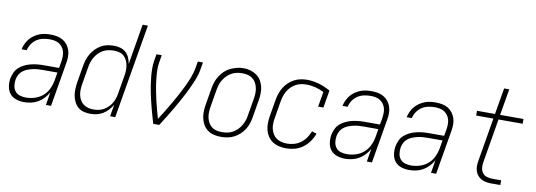

<svg xmlns="http://www.w3.org/2000/svg" viewBox="-57 -1100 4115 1473"><g transform="rotate(10 2000.0 -363.5)"><path d="M163 8Q131 8 101 -2Q71 -12 52.5 -35Q34 -58 29 -89.5Q24 -121 29 -153Q34 -177 44.5 -200.5Q55 -224 74.5 -241Q94 -258 117 -269Q140 -280 164.5 -286Q189 -292 213 -294.5Q237 -297 261 -297H383L392 -348Q395 -368 395.5 -388Q396 -408 391 -426Q386 -444 375 -459Q364 -474 348 -484Q332 -494 313 -497.5Q294 -501 275 -501Q249 -501 223 -495.5Q197 -490 174 -475Q151 -460 136 -437Q121 -414 115 -388H75Q80 -411 89.5 -431.5Q99 -452 113.5 -470Q128 -488 147.5 -501.5Q167 -515 188 -523.5Q209 -532 231 -535Q253 -538 275 -538Q300 -538 325 -533.5Q350 -529 371 -516.5Q392 -504 406.5 -485Q421 -466 428.5 -443Q436 -420 436 -394Q436 -368 431 -342L373 0H333L350 -102Q337 -77 316.5 -55Q296 -33 271 -18.5Q246 -4 218 2Q190 8 163 8ZM171 -29Q205 -29 239.5 -39.5Q274 -50 301.5 -73.5Q329 -97 344.5 -129.5Q360 -162 366 -196L377 -260H261Q241 -260 222 -258.5Q203 -257 183.5 -252.5Q164 -248 144.5 -240.5Q125 -233 108.5 -220Q92 -207 82.5 -188.5Q73 -170 70 -151Q66 -127 69.5 -103Q73 -79 87 -61Q101 -43 124 -36Q147 -29 171 -29Z M678 8Q652 8 626.5 1Q601 -6 582.5 -22.5Q564 -39 553 -62Q542 -85 537.5 -110Q533 -135 534.5 -162Q536 -189 540 -216L562 -346Q566 -371 574 -395Q582 -419 595.5 -441.5Q609 -464 628 -483Q647 -502 670 -515Q693 -528 718.5 -533Q744 -538 769 -538Q795 -538 819.5 -531Q844 -524 862 -507.5Q880 -491 890 -468Q900 -445 904 -420L957 -735H998L873 0H833L849 -93Q836 -70 817.5 -50Q799 -30 776.5 -16.5Q754 -3 728.5 2.5Q703 8 678 8ZM697 -29Q717 -29 738 -33Q759 -37 777.5 -47.5Q796 -58 811.5 -73.5Q827 -89 838 -108Q849 -127 855 -146.5Q861 -166 864 -186L886 -316Q890 -338 891.5 -360Q893 -382 889.5 -403Q886 -424 877.5 -443Q869 -462 854 -476Q839 -490 818.5 -495.5Q798 -501 776 -501Q755 -501 733.5 -497Q712 -493 692.5 -482.5Q673 -472 657 -456Q641 -440 629.5 -420.5Q618 -401 611.5 -381Q605 -361 602 -340L580 -210Q576 -188 575 -165.5Q574 -143 578 -122.5Q582 -102 592 -83.5Q602 -65 618 -52.5Q634 -40 654.5 -34.5Q675 -29 697 -29Z M1169 0Q1161 -29 1152.5 -57.5Q1144 -86 1136.5 -115Q1129 -144 1122 -173.5Q1115 -203 1109 -232.5Q1103 -262 1098.5 -292Q1094 -322 1091 -352.5Q1088 -383 1087.5 -414.5Q1087 -446 1092 -477L1101 -530H1142L1133 -477Q1126 -439 1128 -401.5Q1130 -364 1134.5 -327.5Q1139 -291 1146 -255Q1153 -219 1161 -183.5Q1169 -148 1178.5 -113Q1188 -78 1198 -44Q1220 -78 1241.5 -113Q1263 -148 1283.5 -183.5Q1304 -219 1323.5 -255Q1343 -291 1360.5 -327.5Q1378 -364 1392.5 -401Q1407 -438 1414 -477L1423 -530H1463L1454 -477Q1447 -434 1430.5 -393Q1414 -352 1395 -312Q1376 -272 1354.5 -232.5Q1333 -193 1310.5 -154Q1288 -115 1264 -76.5Q1240 -38 1216 0Z M1697 8Q1669 8 1642.5 2Q1616 -4 1594.5 -19.5Q1573 -35 1559.5 -57.5Q1546 -80 1540 -106Q1534 -132 1534.5 -160Q1535 -188 1540 -216L1562 -346Q1566 -371 1574.5 -396Q1583 -421 1597.5 -444Q1612 -467 1632 -486Q1652 -505 1676.5 -516.5Q1701 -528 1726.5 -534.5Q1752 -541 1778 -541Q1805 -541 1831.5 -533.5Q1858 -526 1879.5 -511Q1901 -496 1915 -473Q1929 -450 1935 -424Q1941 -398 1940 -370Q1939 -342 1934 -314L1912 -184Q1908 -159 1900 -134Q1892 -109 1877.5 -86Q1863 -63 1842.5 -44.5Q1822 -26 1798 -13.5Q1774 -1 1748 3.5Q1722 8 1697 8ZM1698 -29Q1719 -29 1740.5 -33Q1762 -37 1781.5 -47.5Q1801 -58 1817 -74Q1833 -90 1844.5 -109Q1856 -128 1863 -148.5Q1870 -169 1873 -190L1895 -320Q1899 -343 1900 -365Q1901 -387 1896.5 -408Q1892 -429 1882 -447.5Q1872 -466 1855.5 -478.5Q1839 -491 1818 -496Q1797 -501 1774 -501Q1753 -501 1732 -496.5Q1711 -492 1692 -481.5Q1673 -471 1657 -455Q1641 -439 1629.5 -420Q1618 -401 1611.5 -380.5Q1605 -360 1602 -340L1580 -210Q1576 -188 1575 -165.5Q1574 -143 1578 -122.5Q1582 -102 1592 -83.5Q1602 -65 1618 -52Q1634 -39 1655 -34Q1676 -29 1698 -29Z M2207 8Q2178 8 2150.5 2Q2123 -4 2100.5 -18.5Q2078 -33 2063 -55Q2048 -77 2041 -103.5Q2034 -130 2034.5 -158.5Q2035 -187 2040 -216L2062 -346Q2066 -371 2074.5 -395.5Q2083 -420 2097 -443Q2111 -466 2131 -484.5Q2151 -503 2174.5 -515.5Q2198 -528 2223.5 -533Q2249 -538 2275 -538Q2299 -538 2323 -534Q2347 -530 2369.5 -523.5Q2392 -517 2413.5 -507.5Q2435 -498 2456 -486L2433 -350H2392L2412 -467Q2381 -483 2346.5 -492Q2312 -501 2275 -501Q2254 -501 2233 -497Q2212 -493 2192.5 -482.5Q2173 -472 2157 -456Q2141 -440 2129.5 -420.5Q2118 -401 2111.5 -380.5Q2105 -360 2102 -340L2080 -210Q2076 -187 2075 -164Q2074 -141 2079 -120.5Q2084 -100 2095 -81.5Q2106 -63 2123.5 -51Q2141 -39 2162.5 -34Q2184 -29 2207 -29Q2234 -29 2261.5 -37Q2289 -45 2312.5 -62.5Q2336 -80 2352.5 -104.5Q2369 -129 2379 -155L2416 -143Q2404 -110 2383.5 -81Q2363 -52 2334.5 -31Q2306 -10 2272.5 -1Q2239 8 2207 8Z M2663 8Q2631 8 2601 -2Q2571 -12 2552.5 -35Q2534 -58 2529 -89.5Q2524 -121 2529 -153Q2534 -177 2544.5 -200.5Q2555 -224 2574.5 -241Q2594 -258 2617 -269Q2640 -280 2664.5 -286Q2689 -292 2713 -294.5Q2737 -297 2761 -297H2883L2892 -348Q2895 -368 2895.5 -388Q2896 -408 2891 -426Q2886 -444 2875 -459Q2864 -474 2848 -484Q2832 -494 2813 -497.5Q2794 -501 2775 -501Q2749 -501 2723 -495.5Q2697 -490 2674 -475Q2651 -460 2636 -437Q2621 -414 2615 -388H2575Q2580 -411 2589.5 -431.5Q2599 -452 2613.5 -470Q2628 -488 2647.5 -501.5Q2667 -515 2688 -523.5Q2709 -532 2731 -535Q2753 -538 2775 -538Q2800 -538 2825 -533.5Q2850 -529 2871 -516.5Q2892 -504 2906.5 -485Q2921 -466 2928.5 -443Q2936 -420 2936 -394Q2936 -368 2931 -342L2873 0H2833L2850 -102Q2837 -77 2816.5 -55Q2796 -33 2771 -18.5Q2746 -4 2718 2Q2690 8 2663 8ZM2671 -29Q2705 -29 2739.5 -39.5Q2774 -50 2801.5 -73.5Q2829 -97 2844.5 -129.5Q2860 -162 2866 -196L2877 -260H2761Q2741 -260 2722 -258.5Q2703 -257 2683.5 -252.5Q2664 -248 2644.5 -240.5Q2625 -233 2608.5 -220Q2592 -207 2582.5 -188.5Q2573 -170 2570 -151Q2566 -127 2569.5 -103Q2573 -79 2587 -61Q2601 -43 2624 -36Q2647 -29 2671 -29Z M3163 8Q3131 8 3101 -2Q3071 -12 3052.5 -35Q3034 -58 3029 -89.5Q3024 -121 3029 -153Q3034 -177 3044.5 -200.5Q3055 -224 3074.5 -241Q3094 -258 3117 -269Q3140 -280 3164.5 -286Q3189 -292 3213 -294.5Q3237 -297 3261 -297H3383L3392 -348Q3395 -368 3395.5 -388Q3396 -408 3391 -426Q3386 -444 3375 -459Q3364 -474 3348 -484Q3332 -494 3313 -497.5Q3294 -501 3275 -501Q3249 -501 3223 -495.5Q3197 -490 3174 -475Q3151 -460 3136 -437Q3121 -414 3115 -388H3075Q3080 -411 3089.5 -431.5Q3099 -452 3113.5 -470Q3128 -488 3147.5 -501.5Q3167 -515 3188 -523.5Q3209 -532 3231 -535Q3253 -538 3275 -538Q3300 -538 3325 -533.5Q3350 -529 3371 -516.5Q3392 -504 3406.5 -485Q3421 -466 3428.5 -443Q3436 -420 3436 -394Q3436 -368 3431 -342L3373 0H3333L3350 -102Q3337 -77 3316.5 -55Q3296 -33 3271 -18.5Q3246 -4 3218 2Q3190 8 3163 8ZM3171 -29Q3205 -29 3239.5 -39.5Q3274 -50 3301.5 -73.5Q3329 -97 3344.5 -129.5Q3360 -162 3366 -196L3377 -260H3261Q3241 -260 3222 -258.5Q3203 -257 3183.5 -252.5Q3164 -248 3144.5 -240.5Q3125 -233 3108.5 -220Q3092 -207 3082.5 -188.5Q3073 -170 3070 -151Q3066 -127 3069.5 -103Q3073 -79 3087 -61Q3101 -43 3124 -36Q3147 -29 3171 -29Z M3803 0Q3782 0 3762 -3.5Q3742 -7 3725 -16Q3708 -25 3695.5 -40Q3683 -55 3677 -74Q3671 -93 3671 -113.5Q3671 -134 3675 -155L3732 -493H3598V-530H3738L3773 -735H3813L3778 -530H3960V-493H3772L3714 -149Q3710 -127 3712.5 -105Q3715 -83 3727.5 -66.5Q3740 -50 3760.5 -43.5Q3781 -37 3803 -37H3873V0Z"/></g></svg>

Font: iosevka_custom_sans_ss08 XLt
Style: Italic
Weight: 200
Italic angle: -10°
Designer: Belleve Invis
Foundry: Belleve Invis
Version: Version 10.3.0; ttfautohint (v1.8.3)